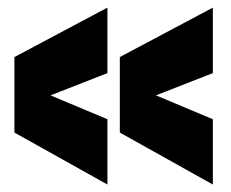

<svg xmlns="http://www.w3.org/2000/svg" viewBox="-20 -621 618 514"><path d="M267.6 -127 18.6 -266.1V-468.3L267.6 -600.6V-425.3L115.2 -365.7L267.6 -301.8ZM549.8 -127 300.8 -266.1V-468.3L549.8 -600.6V-425.3L397.5 -365.7L549.8 -301.8Z"/></svg>

Font: webenart
Style: Regular
Weight: 400
Designer: Vernon Adams
Foundry: Vernon Adams
Version: Version 2.116; ttfautohint (v1.8.3)